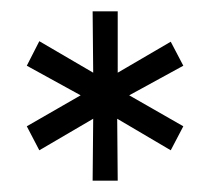

<svg xmlns="http://www.w3.org/2000/svg" viewBox="-20 -741 368 336"><path d="M26.9 -520 121.1 -574.2 26.9 -626 48.8 -668.9 143.1 -613.8 142.1 -721.2H186V-613.8L278.8 -668L300.8 -626L206.1 -574.2L300.8 -520L278.8 -478L185.1 -533.2L186 -424.8H142.1L143.1 -533.2L48.8 -478Z"/></svg>

Font: Montserrat Light
Style: Regular
Weight: 300
Designer: Julieta Ulanovsky
Foundry: Julieta Ulanovsky
Version: Version 1.000;PS 002.000;hotconv 1.0.70;makeotf.lib2.5.58329